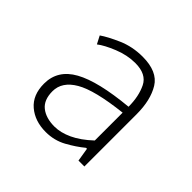

<svg xmlns="http://www.w3.org/2000/svg" viewBox="-103 -912 575 575"><g transform="rotate(45 184.0 -624.5)"><path d="M154 -442Q108 -442 78 -467.5Q48 -493 48 -541Q48 -599 103 -629.5Q158 -660 276 -671Q276 -715 260.5 -746.5Q245 -778 198 -778Q164 -778 129.5 -764Q95 -750 77 -736L64 -761Q84 -775 120.5 -791Q157 -807 200 -807Q263 -807 286 -769.5Q309 -732 309 -672V-451H284L277 -494H273Q250 -475 220 -458.5Q190 -442 154 -442ZM161 -472Q187 -472 216 -485.5Q245 -499 276 -528V-646Q169 -634 125.5 -608.5Q82 -583 82 -543Q82 -506 103.5 -489Q125 -472 161 -472Z"/></g></svg>

Font: Noto Sans JP
Style: Regular
Weight: 100
Designer: Ryoko NISHIZUKA 西塚涼子 (kana, bopomofo & ideographs); Paul D. Hunt (Latin, Greek & Cyrillic); Sandoll Communications 산돌커뮤니
Foundry: Adobe
Version: Version 2.004;hotconv 1.0.118;makeotfexe 2.5.65603